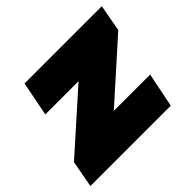

<svg xmlns="http://www.w3.org/2000/svg" viewBox="-158 -715 882 882"><g transform="rotate(-45 283.5 -273.5)"><path d="M495 0H-27L-3 -131L275 -379H59L92 -547H594L570 -416L293 -168H529Z"/></g></svg>

Font: Argentum Sans Black
Style: Italic
Weight: 900
Italic angle: -11°
Designer: Julieta Ulanovsky (font), Cristiano Sobral (main changes and remaster)
Foundry: Julieta Ulanovsky (font), Cristiano Sobral (main changes and remaster)
Version: Version 2.007;June 15, 2022;FontCreator 14.0.0.2814 64-bit; 